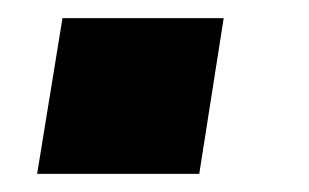

<svg xmlns="http://www.w3.org/2000/svg" viewBox="-20 -192 341 212"><path d="M21 0 49 -172H227L200 0Z"/></svg>

Font: Nunito Sans 10pt SemiExpanded ExtraBold
Style: Italic
Weight: 800
Width: 6
Italic angle: -9°
Designer: Vernon Adams
Foundry: Vernon Adams
Version: Version 3.101;gftools[0.9.27]